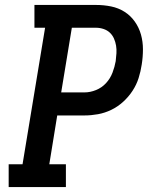

<svg xmlns="http://www.w3.org/2000/svg" viewBox="-20 -755 640 775"><path d="M15 0V-92H71L162 -643H119V-735H368Q399 -735 428.5 -729Q458 -723 482.5 -707.5Q507 -692 524 -668Q541 -644 549 -615.5Q557 -587 557 -556Q557 -525 552 -494Q548 -467 539.5 -440Q531 -413 515 -388.5Q499 -364 477 -344Q455 -324 429 -311.5Q403 -299 375.5 -294Q348 -289 321 -289H211L179 -92H246V0ZM321 -382Q344 -382 367.5 -391.5Q391 -401 408 -419.5Q425 -438 434 -461.5Q443 -485 447 -508Q449 -524 450 -540Q451 -556 448.5 -571Q446 -586 440 -599.5Q434 -613 423.5 -623Q413 -633 398 -638Q383 -643 368 -643H270L227 -382Z"/></svg>

Font: Iosevka Slab Semibold Extended
Style: Italic
Weight: 600
Width: 7
Italic angle: -9°
Monospace: yes
Designer: Belleve Invis
Foundry: Belleve Invis
Version: Version 11.1.0; ttfautohint (v1.8.3)